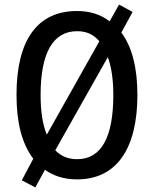

<svg xmlns="http://www.w3.org/2000/svg" viewBox="-20 -772 671 837"><path d="M579 -358C579 -475 556 -567 509 -630L558 -720L499 -752L458 -679C419 -709 372 -724 316 -724C141 -724 52 -595 52 -359C52 -240 74 -148 125 -80L75 14L134 45L176 -32C213 -5 260 10 316 10C489 10 579 -125 579 -358ZM157 -358C157 -538 209 -636 316 -636C357 -636 388 -622 413 -592L184 -185C166 -228 157 -286 157 -358ZM474 -358C474 -176 423 -78 316 -78C277 -78 246 -91 221 -117L450 -523C466 -480 474 -424 474 -358Z"/></svg>

Font: Noto Sans Tamil Condensed Medium
Style: Regular
Weight: 500
Width: 3
Designer: Jelle Bosma - Monotype Design Team
Foundry: Monotype Imaging Inc.
Version: Version 2.004